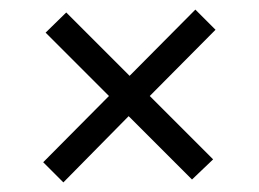

<svg xmlns="http://www.w3.org/2000/svg" viewBox="-20 -491 540 400"><path d="M112 -111 70 -153 207 -291 75 -423 118 -465 250 -333 387 -471 429 -429 292 -291 424 -159 380 -117 248 -249Z"/></svg>

Font: DM Sans 10pt Light
Style: Regular
Weight: 300
Version: Version 4.004;gftools[0.9.30]